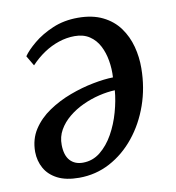

<svg xmlns="http://www.w3.org/2000/svg" viewBox="-69 -626 643 702"><g transform="rotate(-10 252.0 -274.5)"><path d="M56 -457Q70 -477.5 99.8 -502.2Q129.5 -527 171.8 -545Q214 -563 265.5 -563Q319.5 -563 357.5 -544.2Q395.5 -525.5 418.8 -493.5Q442 -461.5 452.5 -422Q463 -382.5 462.5 -341Q462 -269 439.5 -205Q417 -141 377.2 -91.8Q337.5 -42.5 284.5 -14.2Q231.5 14 169.5 14Q121 14 89.5 -2.2Q58 -18.5 42.8 -45.8Q27.5 -73 27 -107Q27 -154 50 -189.5Q73 -225 110.8 -250.5Q148.5 -276 192.8 -292.5Q237 -309 279.8 -317.2Q322.5 -325.5 354.5 -326Q356.5 -357.5 351.2 -388.2Q346 -419 333 -444Q320 -469 297.5 -484Q275 -499 242.5 -499Q212.5 -499 183.2 -489.2Q154 -479.5 127.5 -461.8Q101 -444 78 -419.5ZM192.5 -38Q229 -38 257.5 -61Q286 -84 306.2 -120.2Q326.5 -156.5 338.2 -198.5Q350 -240.5 353 -278.5Q325 -277.5 293.8 -270Q262.5 -262.5 232.8 -248.8Q203 -235 179 -215.2Q155 -195.5 140.8 -170.5Q126.5 -145.5 127 -115Q127.5 -76.5 145 -57.2Q162.5 -38 192.5 -38Z"/></g></svg>

Font: Merriweather 24pt
Style: Italic
Weight: 400
Italic angle: -7.8°
Designer: Eben Sorkin
Foundry: Eben Sorkin
Version: Version 2.101